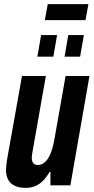

<svg xmlns="http://www.w3.org/2000/svg" viewBox="-20 -893 451 925"><path d="M104 12Q72 12 51 2Q30 -8 19.5 -27Q9 -46 9 -74Q9 -85 10.5 -98Q12 -111 14 -124L86 -527H201L136 -158Q135 -151 134 -145Q133 -139 133 -133Q133 -123 136 -114.5Q139 -106 146 -102Q153 -98 163 -98Q177 -98 189.5 -106.5Q202 -115 212 -130.5Q222 -146 229.5 -169Q237 -192 242 -221L296 -527H411L319 0H223V-65H219Q204 -39 186.5 -21.5Q169 -4 148.5 4Q128 12 104 12ZM160 -620 178 -724H255L237 -620ZM291 -620 309 -724H384L366 -620ZM196 -796 210 -873H406L392 -796Z"/></svg>

Font: Archivo ExtraCondensed
Style: Bold Italic
Weight: 700
Width: 2
Italic angle: -10°
Designer: Hector Gatti
Foundry: Omnibus-Type
Version: Version 2.001